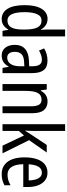

<svg xmlns="http://www.w3.org/2000/svg" viewBox="740 -1540 810 2331"><g transform="rotate(90 1145.5 -375.0)"><path d="M212 10Q132 10 87.5 -60.5Q43 -131 43 -268Q43 -403 87.5 -475Q132 -547 210 -547Q239 -547 262.5 -537.5Q286 -528 305 -510.5Q324 -493 338 -468H343Q342 -488 340.5 -507.5Q339 -527 339 -543V-760H422V0H355L343 -69H339Q324 -45 306 -27Q288 -9 264.5 0.5Q241 10 212 10ZM230 -60Q287 -60 313 -106Q339 -152 339 -246V-272Q339 -374 313.5 -424Q288 -474 229 -474Q177 -474 152.5 -420Q128 -366 128 -267Q128 -166 153 -113Q178 -60 230 -60Z M717 -546Q796 -546 832 -499.5Q868 -453 868 -363V0H805L792 -75H789Q773 -46 754 -27.5Q735 -9 711 0.5Q687 10 655 10Q613 10 584 -11Q555 -32 540 -68Q525 -104 525 -150Q525 -230 574 -273.5Q623 -317 718 -321L785 -324V-359Q785 -422 765.5 -450Q746 -478 706 -478Q678 -478 651 -469Q624 -460 594 -443L568 -505Q600 -525 637.5 -535.5Q675 -546 717 -546ZM731 -262Q667 -259 638.5 -231Q610 -203 610 -151Q610 -103 629 -80Q648 -57 680 -57Q728 -57 756.5 -97.5Q785 -138 785 -213V-265Z M1210 -547Q1281 -547 1318 -501.5Q1355 -456 1355 -360V0H1271V-347Q1271 -410 1252.5 -442Q1234 -474 1193 -474Q1133 -474 1108.5 -427Q1084 -380 1084 -279V0H1001V-537H1067L1077 -464H1082Q1096 -491 1115 -509.5Q1134 -528 1158.5 -537.5Q1183 -547 1210 -547Z M1570 -377Q1570 -353 1569 -326.5Q1568 -300 1566 -276H1570Q1576 -286 1583 -298Q1590 -310 1597.5 -322Q1605 -334 1612 -344L1740 -537H1832L1682 -323L1842 0H1749L1625 -261L1570 -198V0H1488V-760H1570Z M2076 -546Q2133 -546 2172 -515Q2211 -484 2231 -430Q2251 -376 2251 -308V-252H1974Q1976 -157 2008 -109Q2040 -61 2102 -61Q2137 -61 2167.5 -70Q2198 -79 2230 -98V-24Q2199 -7 2166.5 1.5Q2134 10 2094 10Q2026 10 1980.5 -25Q1935 -60 1913 -121.5Q1891 -183 1891 -265Q1891 -355 1912.5 -417.5Q1934 -480 1975.5 -513Q2017 -546 2076 -546ZM2076 -478Q2031 -478 2005.5 -438Q1980 -398 1975 -318H2171Q2171 -363 2160.5 -399Q2150 -435 2129.5 -456.5Q2109 -478 2076 -478Z"/></g></svg>

Font: Noto Sans Display Condensed
Style: Regular
Weight: 400
Width: 3
Designer: Monotype Design Team
Foundry: Monotype Imaging Inc.
Version: Version 2.003